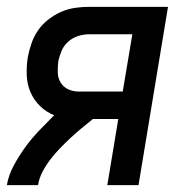

<svg xmlns="http://www.w3.org/2000/svg" viewBox="-22 -540 542 560"><path d="M-2 0Q3 -29 18 -57Q33 -85 51.5 -110.5Q70 -136 92 -159Q114 -182 136 -204Q113 -213 95 -230.5Q77 -248 67 -271Q57 -294 56 -320.5Q55 -347 59 -373Q63 -394 70 -414Q77 -434 89 -451.5Q101 -469 119 -483Q137 -497 156.5 -505.5Q176 -514 196.5 -517Q217 -520 237 -520H468L382 0H291L323 -193H249Q233 -180 216 -166Q199 -152 183.5 -137.5Q168 -123 153 -107.5Q138 -92 125 -75Q112 -58 102 -39Q92 -20 89 0ZM208 -273H336L364 -440H238Q222 -440 206 -435Q190 -430 177 -418.5Q164 -407 157.5 -391.5Q151 -376 148 -361Q146 -344 146.5 -328Q147 -312 155 -299Q163 -286 177 -279.5Q191 -273 208 -273Z"/></svg>

Font: Iosevka Term Curly Medium
Style: Italic
Weight: 500
Italic angle: -9°
Designer: Belleve Invis
Foundry: Belleve Invis
Version: Version 32.3.0